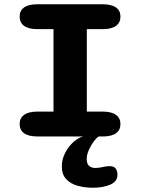

<svg xmlns="http://www.w3.org/2000/svg" viewBox="-20 -639 659 899"><path d="M155.5 0Q114 0 93 -15Q72 -30 72 -58Q72 -86 93 -101.2Q114 -116.5 155.5 -116.5H230.5V-502.5H155.5Q114 -502.5 93 -517.8Q72 -533 72 -561Q72 -589.5 93 -604.2Q114 -619 155.5 -619H460.5Q502 -619 523 -604.2Q544 -589.5 544 -561Q544 -533 523 -517.8Q502 -502.5 460.5 -502.5H386.5V-116.5H460.5Q502 -116.5 523 -101.2Q544 -86 544 -58Q544 -30 523 -15Q502 0 460.5 0ZM415 240Q377.5 240 344.2 231Q311 222 290.2 200Q269.5 178 269.5 140Q269.5 113.5 279.5 89.2Q289.5 65 305 46Q320.5 27 337.8 15Q355 3 370.5 0H442Q431.5 6.5 418.5 24Q405.5 41.5 395.8 63.5Q386 85.5 386 105.5Q386 127.5 397 137.5Q408 147.5 427.5 147.5Q434.5 147.5 445.2 146Q456 144.5 462.5 143Q471.5 140.5 479.5 139.8Q487.5 139 493.5 139Q513.5 139 521.8 150.2Q530 161.5 530 179Q530 210.5 496.8 225.2Q463.5 240 415 240Z"/></svg>

Font: Sono Monospace
Style: Bold
Weight: 700
Designer: Tyler Finck
Foundry: Tyler Finck
Version: Version 2.112